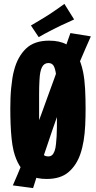

<svg xmlns="http://www.w3.org/2000/svg" viewBox="-20 -915 493 987"><path d="M220 5Q169 5 135 -12.5Q101 -30 81 -62.5Q61 -95 50 -139Q43 -169 39.5 -203.5Q36 -238 34.5 -277Q33 -316 33 -357Q33 -385 34 -411.5Q35 -438 37.5 -463Q40 -488 43.5 -511.5Q47 -535 53 -556Q71 -624 113.5 -665Q156 -706 232 -706Q287 -706 322 -686.5Q357 -667 377 -631Q397 -595 407 -546Q415 -506 417.5 -457.5Q420 -409 420 -356Q420 -312 418 -270.5Q416 -229 410 -192Q404 -155 393 -123Q373 -65 332 -30Q291 5 220 5ZM228 -111Q240 -111 247.5 -117.5Q255 -124 260.5 -138.5Q266 -153 268 -176Q272 -211 272.5 -260.5Q273 -310 273 -359Q273 -400 273 -440Q273 -480 271 -508Q267 -552 258.5 -571.5Q250 -591 229 -591Q207 -591 196 -570Q185 -549 183 -504Q182 -489 181.5 -470.5Q181 -452 181 -431.5Q181 -411 181 -389Q181 -367 181 -346Q181 -297 181 -250.5Q181 -204 185 -173Q188 -151 193 -137Q198 -123 206.5 -117Q215 -111 228 -111ZM150 52 46 38Q57 13 71 -20Q85 -53 100.5 -91.5Q116 -130 132.5 -171Q149 -212 165 -254Q181 -296 195 -335Q209 -374 225 -418Q241 -462 257.5 -507Q274 -552 289 -595.5Q304 -639 318 -677Q332 -715 342 -745L447 -728Q433 -697 417.5 -661Q402 -625 385.5 -586.5Q369 -548 352.5 -509.5Q336 -471 321.5 -435.5Q307 -400 295 -369.5Q283 -339 274 -317Q264 -290 252 -254.5Q240 -219 226.5 -179Q213 -139 199 -98Q185 -57 172.5 -18.5Q160 20 150 52ZM179 -724 139 -784Q159 -796 180.5 -808.5Q202 -821 224 -835Q239 -845 253.5 -854.5Q268 -864 282.5 -874.5Q297 -885 311 -895L361 -815Q344 -807 327.5 -799.5Q311 -792 295.5 -785Q280 -778 265 -770Q251 -763 236.5 -755.5Q222 -748 208 -740.5Q194 -733 179 -724Z"/></svg>

Font: Truculenta Black
Style: Regular
Weight: 900
Version: Version 1.002